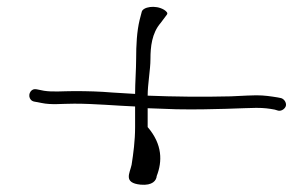

<svg xmlns="http://www.w3.org/2000/svg" viewBox="-20 -614 861 550"><path d="M72 -356C59 -347 62 -326 78 -323L99 -319C128 -313 155 -317 193 -317C253 -317 315 -311 367 -309V-250C367 -211 362 -174 357 -142C352 -118 332 -90 383 -85C417 -82 428 -97 429 -110C445 -151 446 -200 403 -250V-304C431 -303 457 -302 485 -301C588 -299 685 -305 714 -305C737 -305 751 -303 767 -300L777 -297C787 -295 797 -303 799 -311C801 -321 793 -331 785 -333L775 -335C756 -338 738 -341 714 -341C700 -341 684 -340 641 -338C561 -336 478 -337 403 -340C403 -374 411 -414 411 -445C411 -480 415 -519 440 -548L458 -572C462 -577 456 -582 450 -586C425 -601 389 -594 386 -580L380 -557C372 -524 370 -485 370 -445C370 -416 367 -377 367 -345L301 -349C266 -352 231 -353 193 -353C160 -353 131 -350 106 -354L86 -358C81 -359 76 -359 72 -356Z"/></svg>

Font: Stray Cat
Style: UltExt
Weight: 400
Version: Version 1.0